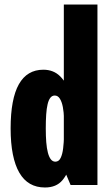

<svg xmlns="http://www.w3.org/2000/svg" viewBox="-20 -820 490 851"><path d="M179.3 11Q141.6 11 113.2 -5.3Q84.8 -21.6 65.7 -54.5Q46.6 -87.3 36.9 -136.4Q27.1 -185.5 27.1 -251Q27.1 -316.5 36.3 -365.3Q45.4 -414.1 63.6 -446.5Q81.9 -478.9 109 -494.9Q136.1 -511 172.1 -511Q217.4 -511 246.8 -481.6Q276.1 -452.3 290.3 -404.4Q304.6 -356.6 304.6 -300.6L263.6 -294.9Q262.9 -322.4 258.6 -345.4Q254.2 -368.5 245.4 -382.5Q236.6 -396.6 222.7 -396.6Q211.1 -396.6 203.2 -386.7Q195.4 -376.8 191 -357.9Q186.5 -339.1 184.7 -312.1Q182.9 -285.1 182.9 -251Q182.9 -217.1 185 -189.9Q187.2 -162.6 192.3 -143.2Q197.4 -123.9 205.5 -113.6Q213.7 -103.4 225.3 -103.4Q240.9 -103.4 248.9 -120.2Q256.9 -136.9 259.9 -162.9Q263 -188.9 263.6 -217.1L304.6 -210.9Q304.6 -154.9 294.2 -104.1Q283.8 -53.4 256.7 -21.2Q229.6 11 179.3 11ZM292.9 0 262.9 -71V-800H411.9V0Z"/></svg>

Font: League Mono Thin Condensed
Style: Regular
Weight: 100
Width: 1
Designer: Tyler Finck
Foundry: The League of Moveable Type / Tyler Finck
Version: Version 2.300;RELEASE